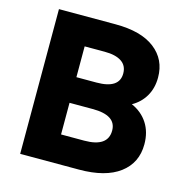

<svg xmlns="http://www.w3.org/2000/svg" viewBox="-104 -798 872 897"><g transform="rotate(15 332.0 -350.0)"><path d="M72 -700H346Q470 -700 536 -649Q602 -598 602 -511Q602 -460 579.5 -421Q557 -382 516 -359Q566 -337 593.5 -294.5Q621 -252 621 -193Q621 -103 552.5 -51.5Q484 0 356 0H72ZM459 -216Q459 -290 345 -290H233V-137H345Q459 -137 459 -216ZM330 -414Q440 -414 440 -487Q440 -525 411.5 -544Q383 -563 330 -563H233V-414Z"/></g></svg>

Font: Chess Sans
Style: Bold
Weight: 700
Designer: Wolf Bōese
Foundry: Wolf Bōese
Version: Version 7.223